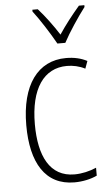

<svg xmlns="http://www.w3.org/2000/svg" viewBox="-55 -800 475 846"><g transform="rotate(-5 183.0 -377.0)"><path d="M218 -606H253C277 -651 319 -714 351 -756V-764H327C292 -723 263 -686 235 -644C209 -685 174 -732 145 -764H121V-756C149 -720 192 -653 218 -606ZM240 10C276 10 313 2 340 -11V-46C310 -33 276 -25 243 -25C134 -25 88 -120 88 -260C88 -418 149 -504 251 -504C278 -504 306 -498 331 -485L343 -518C316 -532 286 -539 250 -539C125 -539 50 -437 50 -259C50 -93 111 10 240 10Z"/></g></svg>

Font: Noto Sans Gujarati Condensed ExtraLight
Style: Regular
Weight: 200
Width: 3
Designer: Jelle Bosma - Monotype Design Team, Universal Thirst
Foundry: Monotype Imaging Inc.
Version: Version 2.106